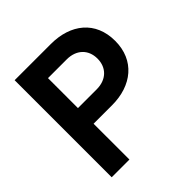

<svg xmlns="http://www.w3.org/2000/svg" viewBox="-197 -893 1042 1042"><g transform="rotate(-45 324.0 -372.5)"><path d="M72 0H208V-275H350C501 -275 609 -361 609 -510C609 -661 502 -745 350 -745H72ZM208 -395V-625H352C425 -625 473 -580 473 -510C473 -440 425 -395 352 -395Z"/></g></svg>

Font: Mluvka
Style: Bold
Weight: 700
Designer: Modified by Jiří Krblich, Original typeface by Gumpita Rahayu
Foundry: Gumpita Rahayu & Jiří Krblich
Version: Version 2.000;Glyphs 3.1.1 (3134)